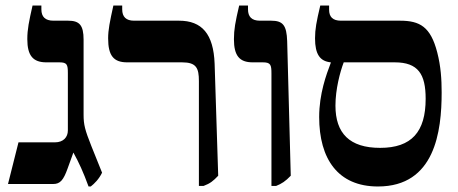

<svg xmlns="http://www.w3.org/2000/svg" viewBox="-20 -667 1659 696"><path d="M301 9H309C322 -1 339 -18 350 -41L311 -138C288 -196 283 -215 283 -251V-523C283 -576 268 -592 227 -592H174C144 -592 130 -606 130 -633V-647H98C85 -589 79 -561 79 -525C79 -465 100 -441 148 -441H195C223 -441 226 -433 226 -402V-194C226 -170 210 -151 179 -151H47L9 0H173C198 0 210 -14 225 -56L246 -114C266 -78 282 -43 301 9Z M701 7H718C742 -2 753 -11 771 -30L758 -436C754 -544 712 -592 629 -592H466C437 -592 423 -606 423 -633V-647H391C378 -588 372 -559 372 -528C372 -465 392 -441 441 -441H640C692 -441 701 -420 701 -373Z M964 7H981C1001 -1 1015 -10 1034 -30L1021 -518C1019 -575 1006 -592 963 -592H922C892 -592 879 -607 879 -633V-647H847C833 -587 828 -560 828 -525C828 -465 848 -441 896 -441H933C961 -441 964 -432 964 -401Z M1350 9C1557 9 1581 -191 1581 -332C1581 -379 1578 -427 1565 -477C1541 -570 1502 -592 1430 -592H1216C1186 -592 1173 -606 1173 -632V-647H1141C1127 -588 1122 -561 1122 -528C1122 -470 1140 -445 1179 -441V-439C1163 -397 1137 -327 1137 -243C1137 -91 1205 9 1350 9ZM1196 -284C1196 -344 1213 -407 1226 -441H1411C1496 -441 1523 -398 1523 -309C1523 -189 1472 -131 1358 -131C1247 -131 1196 -184 1196 -284Z"/></svg>

Font: Noto Serif Hebrew SemiCondensed
Style: Bold
Weight: 700
Width: 4
Designer: Monotype Design Team
Foundry: Monotype Imaging Inc.
Version: Version 2.004